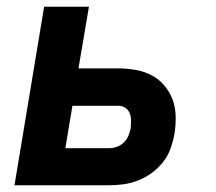

<svg xmlns="http://www.w3.org/2000/svg" viewBox="-20 -550 640 570"><path d="M23 0 111 -530H244L213 -347H331Q357 -347 382.5 -342.5Q408 -338 430 -326.5Q452 -315 468 -296Q484 -277 492.5 -254Q501 -231 501.5 -204.5Q502 -178 498 -153Q494 -131 486.5 -109.5Q479 -88 464.5 -69.5Q450 -51 431 -37Q412 -23 390.5 -14.5Q369 -6 347 -3Q325 0 303 0ZM303 -110Q315 -110 326.5 -114Q338 -118 347 -126.5Q356 -135 361 -146.5Q366 -158 368 -170Q369 -181 369 -192.5Q369 -204 365 -214Q361 -224 352 -230Q343 -236 331 -236H195L174 -110Z"/></svg>

Font: Iosevka Curly XBdExObl
Style: Regular
Weight: 800
Width: 7
Italic angle: -9°
Monospace: yes
Designer: Belleve Invis
Foundry: Belleve Invis
Version: Version 11.1.0; ttfautohint (v1.8.3)